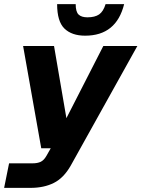

<svg xmlns="http://www.w3.org/2000/svg" viewBox="-32 -761 686 931"><path d="M-12 150 12 31H125Q150 31 165.5 23.5Q181 16 193 -5L214 -42H168L80 -538H230L290 -188L469 -538H634L311 42Q277 102 229 126Q181 150 116 150ZM381 -588Q316 -588 280.5 -622.5Q245 -657 245 -741H335Q335 -704 349 -690.5Q363 -677 392 -677Q428 -677 448.5 -691Q469 -705 480 -741H570Q532 -588 381 -588Z"/></svg>

Font: Geist Mono ExtraBold
Style: Italic
Weight: 800
Italic angle: -12°
Monospace: yes
Designer: Basement.studio, Andrés Briganti, Mateo Zaragoza
Foundry: Basement.studio, Vercel, Andrés Briganti, Guido Ferreyra, Mateo Zaragoza
Version: Version 1.500; ttfautohint (v1.8.4.7-5d5b)